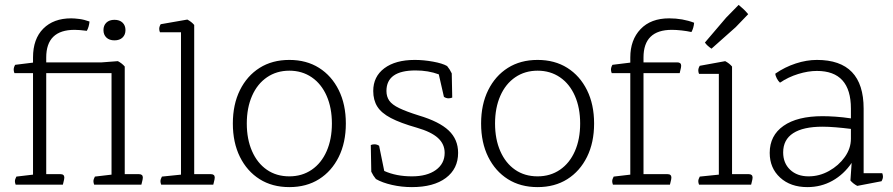

<svg xmlns="http://www.w3.org/2000/svg" viewBox="-20 -755 3651 785"><path d="M558 0H365Q362 -8 362 -14Q362 -22 368 -33L436 -41V-456H169V-43H227Q243 -43 243 -29Q243 -23 239 -8L237 0H44Q41 -8 41 -14Q41 -22 47 -33L115 -41V-456H39Q36 -464 36 -470Q36 -480 42 -490L115 -499V-520Q115 -596 157 -638Q199 -680 271 -680Q284 -680 304 -677.5Q324 -675 346 -667Q344 -645 335 -629Q303 -633 285 -633Q169 -633 169 -520V-500H396L462 -505Q479 -496 490 -483V-43H548Q564 -43 564 -29Q564 -23 560 -8ZM493 -632Q493 -613 481 -601.5Q469 -590 448 -590Q427 -590 415 -601.5Q403 -613 403 -632Q403 -651 415 -662.5Q427 -674 448 -674Q469 -674 481 -662.5Q493 -651 493 -632Z M852 0H639Q636 -8 636 -14Q636 -22 642 -33L720 -41V-623H634Q631 -630 631 -637Q631 -646 637 -656L746 -675Q763 -666 774 -653V-43H842Q858 -43 858 -29Q858 -23 854 -8Z M1163 -34Q1215 -34 1254.5 -61Q1294 -88 1315.5 -137Q1337 -186 1337 -250Q1337 -314 1315.5 -363Q1294 -412 1254.5 -439Q1215 -466 1163 -466Q1111 -466 1071.5 -439Q1032 -412 1010.5 -363Q989 -314 989 -250Q989 -186 1010.5 -137Q1032 -88 1071 -61Q1110 -34 1163 -34ZM1163 10Q1093 10 1041.5 -22.5Q990 -55 961 -113.5Q932 -172 932 -250Q932 -328 961 -386.5Q990 -445 1041.5 -477.5Q1093 -510 1163 -510Q1233 -510 1284.5 -477.5Q1336 -445 1365 -386.5Q1394 -328 1394 -250Q1394 -172 1365 -113.5Q1336 -55 1284.5 -22.5Q1233 10 1163 10Z M1498 -53 1496 -162Q1503 -165 1511 -165Q1521 -165 1530 -159L1551 -56Q1600 -34 1664 -34Q1726 -34 1762 -60Q1798 -86 1798 -130Q1798 -166 1770.5 -191Q1743 -216 1684 -233Q1617 -252 1578 -272.5Q1539 -293 1522.5 -319.5Q1506 -346 1506 -383Q1506 -442 1551.5 -476Q1597 -510 1676 -510Q1712 -510 1750.5 -503Q1789 -496 1808 -485Q1819 -472 1827 -455L1829 -356Q1821 -353 1814 -353Q1804 -353 1795 -359L1774 -451Q1731 -467 1679 -467Q1560 -467 1560 -383Q1560 -360 1571.5 -343.5Q1583 -327 1612 -313Q1641 -299 1692 -283Q1776 -258 1814.5 -221.5Q1853 -185 1853 -130Q1853 -65 1803 -27.5Q1753 10 1664 10Q1622 10 1582.5 1Q1543 -8 1517 -23Q1506 -36 1498 -53Z M2178 -34Q2230 -34 2269.5 -61Q2309 -88 2330.5 -137Q2352 -186 2352 -250Q2352 -314 2330.5 -363Q2309 -412 2269.5 -439Q2230 -466 2178 -466Q2126 -466 2086.5 -439Q2047 -412 2025.5 -363Q2004 -314 2004 -250Q2004 -186 2025.5 -137Q2047 -88 2086 -61Q2125 -34 2178 -34ZM2178 10Q2108 10 2056.5 -22.5Q2005 -55 1976 -113.5Q1947 -172 1947 -250Q1947 -328 1976 -386.5Q2005 -445 2056.5 -477.5Q2108 -510 2178 -510Q2248 -510 2299.5 -477.5Q2351 -445 2380 -386.5Q2409 -328 2409 -250Q2409 -172 2380 -113.5Q2351 -55 2299.5 -22.5Q2248 10 2178 10Z M2719 0H2486Q2483 -8 2483 -14Q2483 -22 2489 -33L2557 -41V-456H2481Q2478 -464 2478 -470Q2478 -480 2484 -490L2557 -499V-520Q2557 -592 2599 -636Q2641 -680 2716 -680Q2771 -680 2818 -662Q2816 -640 2807 -624Q2789 -628 2767 -630.5Q2745 -633 2727 -633Q2611 -633 2611 -520V-500H2749Q2765 -500 2765 -486Q2765 -480 2761 -465L2759 -456H2611V-43H2709Q2725 -43 2725 -29Q2725 -23 2721 -8Z M3051 0H2838Q2835 -8 2835 -14Q2835 -22 2841 -33L2919 -41V-453H2838Q2835 -460 2835 -467Q2835 -476 2841 -486L2945 -505Q2962 -496 2973 -483V-43H3041Q3057 -43 3057 -29Q3057 -23 3053 -8ZM2988 -644 2889 -556Q2871 -568 2862 -581L2949 -683L3000 -735Q3013 -724 3021 -716.5Q3029 -709 3039 -697Z M3584 -14 3485 5Q3468 -4 3457 -17L3462 -89Q3430 -42 3383.5 -16Q3337 10 3281 10Q3212 10 3169.5 -29Q3127 -68 3127 -130Q3127 -201 3183.5 -240.5Q3240 -280 3343 -280Q3366 -280 3396 -278Q3426 -276 3459 -271V-311Q3459 -465 3320 -465Q3284 -465 3243.5 -452.5Q3203 -440 3169 -417Q3162 -423 3156 -434.5Q3150 -446 3150 -454Q3189 -481 3233.5 -495.5Q3278 -510 3320 -510Q3511 -510 3511 -311V-47H3587Q3590 -40 3590 -33Q3590 -24 3584 -14ZM3459 -188V-228Q3427 -232 3397 -234.5Q3367 -237 3343 -237Q3264 -237 3223 -210.5Q3182 -184 3182 -132Q3182 -88 3210.5 -61Q3239 -34 3286 -34Q3330 -34 3369.5 -56Q3409 -78 3434 -113Q3459 -148 3459 -188Z"/></svg>

Font: Scope One
Style: Regular
Weight: 400
Designer: Dalton Maag Ltd
Foundry: Dalton Maag Ltd
Version: Version 1.001; ttfautohint (v1.4.1) -l 11 -r 50 -G 50 -x 14 